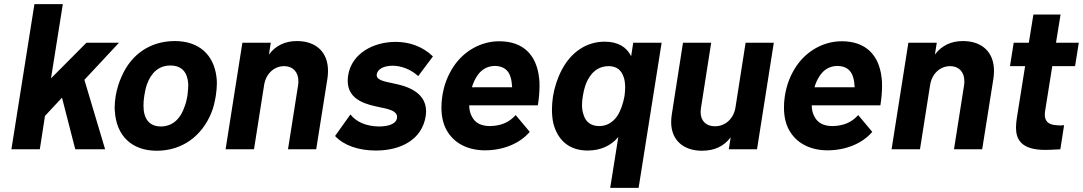

<svg xmlns="http://www.w3.org/2000/svg" viewBox="-20 -720 5223 926"><path d="M35 0H172L197 -161L279 -249L343 0H487L387 -335L554 -514H397L226 -342L283 -700H146Z M736 7C858 7 953 -63 999 -175C1010 -201 1016 -230 1021 -259C1024 -280 1026 -301 1026 -319C1026 -330 1025 -340 1024 -349C1011 -455 941 -522 823 -522C705 -522 613 -458 567 -352C554 -324 544 -292 538 -258C535 -239 533 -219 533 -202C533 -195 533 -189 534 -183C541 -68 613 7 736 7ZM757 -110C699 -110 672 -148 672 -210C672 -225 673 -241 676 -259C679 -278 683 -297 688 -311C708 -369 746 -404 801 -404C857 -404 884 -372 888 -315C888 -302 887 -280 884 -259C881 -243 878 -226 872 -211C853 -150 815 -111 757 -110Z M1412 -522C1356 -522 1310 -501 1277 -457L1286 -514H1149L1068 0H1205L1254 -311C1263 -365 1302 -401 1351 -401C1393 -401 1419 -372 1419 -329C1419 -323 1419 -317 1418 -311L1369 0H1505L1559 -340C1561 -353 1562 -366 1562 -378C1562 -469 1504 -522 1412 -522Z M1793 6C1914 6 2015 -47 2033 -159C2034 -168 2035 -176 2035 -183C2035 -284 1925 -308 1876 -318C1828 -328 1793 -335 1797 -362C1802 -389 1834 -403 1874 -403C1914 -403 1961 -386 1997 -353L2068 -448C2016 -498 1952 -518 1888 -518C1783 -518 1676 -464 1659 -356C1658 -347 1657 -338 1657 -330C1657 -234 1754 -215 1811 -203C1856 -194 1895 -185 1895 -156C1895 -126 1861 -110 1807 -110C1747 -111 1699 -131 1670 -168L1596 -64C1639 -18 1710 6 1793 6Z M2343 -112C2301 -112 2272 -127 2257 -156C2248 -171 2243 -190 2243 -212H2574C2579 -243 2582 -276 2582 -304C2582 -319 2582 -332 2580 -344C2568 -455 2503 -521 2388 -521C2298 -521 2217 -473 2168 -400C2139 -356 2121 -309 2113 -255C2110 -236 2109 -218 2109 -201C2109 -153 2120 -110 2143 -78C2177 -27 2239 5 2319 5C2406 5 2486 -27 2535 -84L2467 -165C2434 -128 2394 -113 2343 -112ZM2368 -402C2407 -401 2433 -383 2443 -346C2447 -333 2449 -317 2450 -299H2256C2262 -319 2270 -337 2280 -352C2300 -384 2330 -402 2368 -402Z M3034 -514 3024 -449C3002 -493 2961 -519 2896 -519C2810 -519 2735 -470 2690 -384C2669 -345 2654 -298 2647 -255C2644 -234 2642 -213 2642 -193C2642 -169 2644 -146 2649 -124C2669 -48 2721 6 2814 6C2878 6 2927 -18 2962 -59L2923 186H3060L3171 -514ZM2956 -159C2935 -130 2907 -112 2870 -112C2833 -112 2806 -129 2795 -165C2789 -180 2787 -198 2787 -215C2787 -230 2789 -244 2791 -257C2797 -295 2807 -325 2824 -350C2844 -381 2875 -401 2915 -401C2955 -401 2977 -381 2988 -348C2993 -334 2995 -317 2995 -298C2995 -286 2994 -272 2992 -257C2985 -218 2973 -185 2956 -159Z M3576 -514 3527 -201C3518 -147 3478 -111 3428 -111C3384 -111 3359 -138 3359 -180C3359 -187 3360 -194 3361 -201L3410 -514H3274L3220 -168C3218 -155 3217 -143 3217 -131C3217 -40 3281 7 3365 7C3427 7 3472 -15 3504 -58L3495 0H3631L3712 -514Z M3995 -112C3953 -112 3924 -127 3909 -156C3900 -171 3895 -190 3895 -212H4226C4231 -243 4234 -276 4234 -304C4234 -319 4234 -332 4232 -344C4220 -455 4155 -521 4040 -521C3950 -521 3869 -473 3820 -400C3791 -356 3773 -309 3765 -255C3762 -236 3761 -218 3761 -201C3761 -153 3772 -110 3795 -78C3829 -27 3891 5 3971 5C4058 5 4138 -27 4187 -84L4119 -165C4086 -128 4046 -113 3995 -112ZM4020 -402C4059 -401 4085 -383 4095 -346C4099 -333 4101 -317 4102 -299H3908C3914 -319 3922 -337 3932 -352C3952 -384 3982 -402 4020 -402Z M4624 -522C4568 -522 4522 -501 4489 -457L4498 -514H4361L4280 0H4417L4466 -311C4475 -365 4514 -401 4563 -401C4605 -401 4631 -372 4631 -329C4631 -323 4631 -317 4630 -311L4581 0H4717L4771 -340C4773 -353 4774 -366 4774 -378C4774 -469 4716 -522 4624 -522Z M5165 -401 5183 -514H5073L5095 -650H4964L4942 -514H4869L4851 -401H4924L4884 -150C4882 -135 4880 -120 4880 -105C4880 -49 4904 3 5021 3C5037 3 5059 2 5094 0L5112 -116C5106 -116 5099 -115 5093 -115C5088 -115 5082 -116 5077 -116C5030 -118 5019 -141 5019 -168C5019 -175 5020 -181 5021 -188L5055 -401Z"/></svg>

Font: Arthouse Owned
Style: Bold Italic
Weight: 700
Italic angle: -10°
Designer: Jeremy Tribby
Foundry: Tribby Type
Version: Version 1.000;PS 001.000;hotconv 1.0.88;makeotf.lib2.5.64775